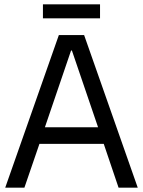

<svg xmlns="http://www.w3.org/2000/svg" viewBox="-20 -861 656 881"><path d="M4 0H92L161 -201H456L524 0H612L366 -700H250ZM186 -277 306 -629H310L430 -277ZM177 -777H439V-841H177Z"/></svg>

Font: Fixel Variable
Style: Regular
Weight: 100
Width: 3
Designer: AlfaBravo + MacPaw
Foundry: Kyrylo Tkachov, Marchela Mozhyna, Serhii Makarenko, Maria Weinstein, Zakhar Kryvoshyya
Version: Version 1.211